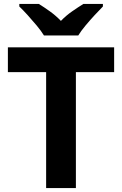

<svg xmlns="http://www.w3.org/2000/svg" viewBox="-20 -954 619 974"><path d="M365 0H214V-588H20V-714H559V-588H365ZM203 -774Q189 -797 166.5 -824Q144 -851 120.5 -877Q97 -903 78 -921V-934H177Q203 -918 233 -896.5Q263 -875 289 -848Q315 -875 346 -896.5Q377 -918 403 -934H502V-921Q484 -903 460 -877Q436 -851 413.5 -824Q391 -797 377 -774Z"/></svg>

Font: Noto Sans Thai
Style: Bold
Weight: 700
Designer: Monotype Design Team
Foundry: Monotype Imaging Inc.
Version: Version 2.001